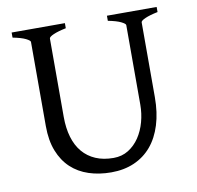

<svg xmlns="http://www.w3.org/2000/svg" viewBox="-73 -690 800 780"><g transform="rotate(-10 327.0 -300.0)"><path d="M622.6 -594.2Q589.4 -587.4 570.6 -579.1Q551.8 -570.8 551.8 -564V-255.9Q551.8 -191.9 536.1 -141.6Q520.5 -91.3 491.2 -56.6Q461.9 -22 419.9 -3.7Q377.9 14.6 325.2 14.6Q274.9 14.6 232.7 0.7Q190.4 -13.2 159.9 -41.7Q129.4 -70.3 112.3 -113.8Q95.2 -157.2 95.2 -216.8V-564Q95.2 -569.8 77.4 -578.6Q59.6 -587.4 24.4 -594.2V-615.2H244.1V-594.2Q210.9 -587.4 192.1 -579.1Q173.3 -570.8 173.3 -564V-241.2Q173.3 -194.3 184.3 -157.2Q195.3 -120.1 217 -94.5Q238.8 -68.8 270.5 -55.2Q302.2 -41.5 344.2 -41.5Q378.9 -41.5 405.8 -58.3Q432.6 -75.2 450.9 -102.5Q469.2 -129.9 478.8 -164.8Q488.3 -199.7 488.3 -235.8V-564Q488.3 -569.8 470.5 -578.6Q452.6 -587.4 417.5 -594.2V-615.2H622.6Z"/></g></svg>

Font: Gentium Plus Eur
Style: Regular
Weight: 400
Designer: J. Victor Gaultney, Annie Olsen, Iska Routamaa, Becca Hirsbrunner
Foundry: SIL International
Version: Version 5.000